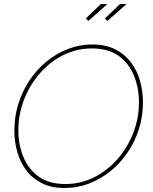

<svg xmlns="http://www.w3.org/2000/svg" viewBox="-20 -938 766 963"><path d="M305 5Q238 5 190 -19Q142 -43 111.5 -84Q81 -125 66.5 -176.5Q52 -228 52 -284Q52 -353 72 -417Q92 -481 128.5 -535.5Q165 -590 214 -630Q263 -670 321.5 -692.5Q380 -715 443 -715Q510 -715 558 -690.5Q606 -666 637 -625Q668 -584 682.5 -532Q697 -480 697 -424Q697 -355 677 -291.5Q657 -228 620.5 -174Q584 -120 534.5 -80Q485 -40 427 -17.5Q369 5 305 5ZM308 -15Q386 -15 453.5 -49.5Q521 -84 571 -142Q621 -200 649 -273Q677 -346 677 -424Q677 -495 652.5 -557Q628 -619 576 -657Q524 -695 441 -695Q363 -695 296 -661Q229 -627 178.5 -568.5Q128 -510 100 -436.5Q72 -363 72 -285Q72 -214 96.5 -152.5Q121 -91 173 -53Q225 -15 308 -15ZM423 -833 410 -845 486 -918H519ZM519 -833 506 -845 582 -918H615Z"/></svg>

Font: Raleway Thin
Style: Italic
Weight: 100
Italic angle: -12°
Designer: Matt McInerney, Pablo Impallari, Rodrigo Fuenzalida
Foundry: Matt McInerney, Pablo Impallari, Rodrigo Fuenzalida
Version: Version 4.026